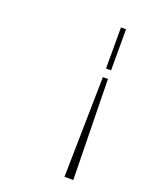

<svg xmlns="http://www.w3.org/2000/svg" viewBox="-148 -831 762 962"><g transform="rotate(20 232.5 -350.0)"><path d="M354 -485 364 50H317L327 -485ZM354 -750V-531H327V-750Z"/></g></svg>

Font: Solide Mirage
Style: Mono
Weight: 400
Width: 6
Designer: Jérémy Landes
Foundry: Velvetyne Type Foundry
Version: Version 1.1